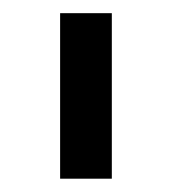

<svg xmlns="http://www.w3.org/2000/svg" viewBox="-20 -747 261 290"><path d="M148.9 -727.1V-477.1H70.8V-727.1Z"/></svg>

Font: Sahel VF Regular
Style: Regular
Weight: 400
Foundry: Saber Rastikerdar (saber.rastikerdar@gmail.com)
Version: Version 3.4.0